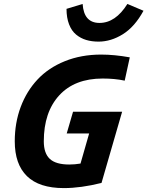

<svg xmlns="http://www.w3.org/2000/svg" viewBox="-20 -943 751 978"><path d="M486.8 -826.2Q568.4 -826.2 628.9 -922.9L710.9 -888.2Q666.5 -806.6 606 -768.8Q545.4 -731 481.9 -731Q447.3 -731 418.9 -739.5Q390.6 -748 367.7 -766.8Q344.7 -785.6 331.8 -819.1Q318.8 -852.5 318.8 -897.9L400.9 -922.9Q407.2 -826.2 486.8 -826.2ZM615.2 -532.2Q565.4 -543 502.9 -543Q360.4 -543 281.7 -457.3Q203.1 -371.6 203.1 -223.1Q203.1 -162.1 233.9 -133.5Q264.6 -105 333 -105Q361.3 -105 390.1 -109.9L434.1 -263.2H319.8L352.1 -374H602.1L497.1 -11.2Q392.1 15.1 305.2 15.1Q179.7 15.1 117.4 -45.7Q55.2 -106.4 55.2 -223.1Q55.2 -317.4 85.4 -398.2Q115.7 -479 171.4 -538.3Q227.1 -597.7 310.3 -631.3Q393.6 -665 495.1 -665Q562.5 -665 641.1 -650.9Z"/></svg>

Font: IntelOne Mono Bold
Style: Italic
Weight: 700
Italic angle: -16°
Designer: Fred Shallcrass
Foundry: Frere-Jones Type LLC
Version: Version 1.200;hotconv 1.1.0;makeotfexe 2.6.0;FJTRelease1.2